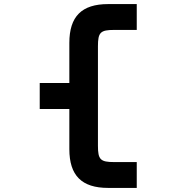

<svg xmlns="http://www.w3.org/2000/svg" viewBox="-20 -820 904 940"><path d="M319.5 -286.5V-90C319.5 39.5 380 100 509.5 100H649.5V-26.5H539.5C471.5 -26.5 459.5 -38.5 459.5 -106.5V-593.5C459.5 -661.5 471.5 -673.5 539.5 -673.5H649.5V-800H509.5C380 -800 319.5 -739.5 319.5 -610V-413.5H174.5V-286.5Z"/></svg>

Font: Melete Medium
Style: Regular
Weight: 500
Width: 6
Designer: Sora Sagano
Foundry: DOT COLON
Version: Version 0.200;FEAKit 1.0